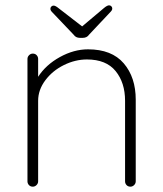

<svg xmlns="http://www.w3.org/2000/svg" viewBox="-20 -700 612 720"><path d="M489 -326V-20Q489 -12 483 -6Q477 0 469 0Q460 0 454.5 -6Q449 -12 449 -20V-322Q449 -390 413.5 -433.5Q378 -477 306 -477Q262 -477 219.5 -456Q177 -435 150 -399Q123 -363 123 -322V-20Q123 -12 117 -6Q111 0 103 0Q94 0 88.5 -6Q83 -12 83 -20V-479Q83 -487 89 -493Q95 -499 103 -499Q112 -499 117.5 -493Q123 -487 123 -479V-412Q152 -457 204.5 -486Q257 -515 310 -515Q399 -515 444 -462.5Q489 -410 489 -326ZM401 -668Q401 -662 395 -656L314 -570Q306 -558 290 -558H280Q264 -558 256 -570L175 -655Q169 -661 169 -667Q169 -672 172.5 -675.5Q176 -679 181 -679Q188 -679 200 -669L288 -601L370 -670Q382 -680 389 -680Q394 -680 397.5 -676.5Q401 -673 401 -668Z"/></svg>

Font: Quicksand Light
Style: Regular
Weight: 300
Designer: Andrew Paglinawan
Foundry: Andrew Paglinawan
Version: Version 3.000